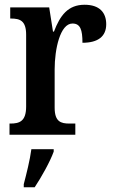

<svg xmlns="http://www.w3.org/2000/svg" viewBox="-20 -567 481 808"><path d="M20 0H297V-47H272C236 -47 210 -55 210 -114V-275C210 -360 233 -468 285 -468C318 -468 327 -442 327 -387C393 -387 427 -414 427 -465C427 -514 399 -547 336 -547C266 -547 233 -502 207 -434H203L187 -536H23V-489H26C64 -489 90 -480 90 -421V-119C90 -56 62 -47 23 -47H20ZM80 208V221H126C154 179 191 113 206 71V61H112C106 107 91 166 80 208Z"/></svg>

Font: Noto Serif Georgian Condensed SemiBold
Style: Regular
Weight: 600
Width: 3
Designer: Monotype Design Team, Akaki Razmadze
Foundry: Google LLC
Version: Version 2.003